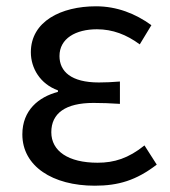

<svg xmlns="http://www.w3.org/2000/svg" viewBox="-20 -577 541 610"><path d="M281 13C356 13 413 -4 478 -54L439 -115C388 -74 343 -60 290 -60C197 -60 143 -97 143 -157C143 -217 188 -250 277 -250C304 -250 330 -249 361 -247V-318C335 -316 315 -315 294 -315C206 -315 169 -350 169 -399C169 -455 221 -484 288 -484C338 -484 382 -467 424 -436L461 -497C410 -534 351 -557 285 -557C174 -557 78 -509 78 -411C78 -360 108 -310 164 -290V-285C103 -269 51 -227 51 -150C51 -49 147 13 281 13Z"/></svg>

Font: Noto Sans Japanese Regular
Style: Regular
Weight: 400
Designer: Ryoko NISHIZUKA (kana & ideographs); Paul D. Hunt (Latin, Greek & Cyrillic); Wenlong ZHANG (bopomofo); Sandoll Communica
Foundry: Adobe Systems Incorporated
Version: Version 1.000;PS 1;hotconv 1.0.78;makeotf.lib2.5.61930